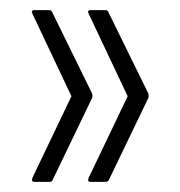

<svg xmlns="http://www.w3.org/2000/svg" viewBox="-20 -452 356 379"><path d="M158 -93Q152 -93 155 -101L232 -262L155 -425Q153 -429 154.5 -430.5Q156 -432 158 -432H189Q192 -432 194 -428L273 -267Q274 -262 273 -259L195 -97Q193 -93 189 -93ZM48 -93Q41 -93 44 -101L121 -262L44 -425Q42 -429 43.5 -430.5Q45 -432 47 -432H78Q81 -432 83 -428L162 -267Q163 -262 162 -259L84 -97Q82 -93 79 -93Z"/></svg>

Font: Sofia Sans Extra Condensed Light
Style: Regular
Weight: 300
Designer: Botio Nikoltchev, Ani Petrova
Foundry: lettersoup
Version: Version 4.101